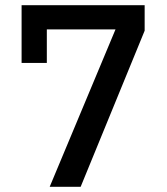

<svg xmlns="http://www.w3.org/2000/svg" viewBox="-20 -718 640 738"><path d="M171 0 424 -605H160V-476H63V-698H536V-600L290 0Z"/></svg>

Font: IBM Plex Sans Arabic Medm
Style: Regular
Weight: 500
Designer: Mike Abbink, Paul van der Laan, Pieter van Rosmalen, Wael Morcos, Khajak Apelian
Foundry: Bold Monday
Version: Version 1.005